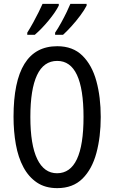

<svg xmlns="http://www.w3.org/2000/svg" viewBox="-20 -963 590 993"><path d="M501 -358Q501 -255 478.5 -171.5Q456 -88 406.5 -39Q357 10 276 10Q214 10 171 -19Q128 -48 101 -98.5Q74 -149 62 -216Q50 -283 50 -359Q50 -724 276 -724Q357 -724 406.5 -675Q456 -626 478.5 -543.5Q501 -461 501 -358ZM137 -358Q137 -214 172.5 -140.5Q208 -67 275 -67Q412 -67 412 -358Q412 -648 276 -648Q206 -648 171.5 -574.5Q137 -501 137 -358ZM428 -934Q417 -912 395.5 -883Q374 -854 349.5 -827Q325 -800 306 -783H265V-794Q280 -816 296 -845Q312 -874 325 -901Q338 -928 344 -943H428ZM284 -934Q267 -900 231.5 -857Q196 -814 160 -783H121V-794Q136 -818 151.5 -846Q167 -874 180 -900.5Q193 -927 200 -943H284Z"/></svg>

Font: Noto Sans Lao ExtraCondensed
Style: Regular
Weight: 400
Width: 2
Designer: Monotype Design Team
Foundry: Monotype Imaging Inc.
Version: Version 2.004; ttfautohint (v1.8.4.7-5d5b)